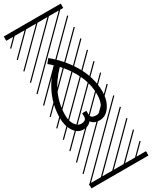

<svg xmlns="http://www.w3.org/2000/svg" viewBox="-348 -1037 1226 1547"><g transform="rotate(-30 265.5 -263.5)"><path d="M269 -532.2Q111.8 -373.5 111.8 -172.9Q111.8 -116.2 135.3 -82.5Q158.7 -48.8 188.5 -48.8Q210.9 -48.8 224.6 -57.9Q238.3 -66.9 238.3 -85V-119.1H277.3V-85Q277.3 -47.4 331.1 -47.4Q363.8 -47.4 391.1 -85.2Q418.5 -123 418.5 -191.4Q418.5 -283.2 378.4 -370.4Q338.4 -457.5 269 -532.2ZM223.6 -640.6Q272.9 -601.1 315.2 -553Q357.4 -504.9 392.3 -447.8Q427.2 -390.6 447.3 -324.5Q467.3 -258.3 467.3 -191.4Q467.3 -108.4 429 -53.5Q390.6 1.5 333.5 1.5Q280.8 1.5 256.3 -33.2Q231.4 0 182.1 0Q128.9 0 95.9 -51.3Q63 -102.5 63 -172.9Q63 -392.6 234.4 -566.4Q213.4 -586.9 193.4 -602.5ZM0 402.8H530.3V442.9H0ZM0 -970.2H530.3V-930.2H0ZM526.9 410.6 533.7 417.5 525.4 425.8 518.6 418.9ZM526.9 304.7 533.7 311.5 419.4 425.8 412.6 418.9ZM526.9 198.7 533.7 205.6 313.5 425.8 306.6 418.9ZM526.9 92.3 533.7 99.1 207.5 425.8 200.7 418.9ZM526.9 -13.2 533.7 -6.3 101.6 425.8 94.7 418.9ZM526.9 -119.1 533.7 -112.3 3.4 418 -3.4 411.1ZM526.9 -225.6 533.7 -218.8 3.4 311.5 -3.4 304.7ZM526.9 -331.5 533.7 -324.7 3.4 205.6 -3.4 198.7ZM526.9 -438 533.7 -431.2 3.4 99.1 -3.4 92.3ZM526.9 -543.5 533.7 -536.6 3.4 -6.3 -3.4 -13.2ZM526.9 -649.4 533.7 -642.6 3.4 -112.3 -3.4 -119.1ZM526.9 -755.9 533.7 -749 3.4 -218.8 -3.4 -225.6ZM526.9 -861.8 533.7 -855 3.4 -324.7 -3.4 -331.5ZM516.6 -958 523.4 -951.2 3.4 -431.2 -3.4 -438ZM411.1 -958 418 -951.2 3.4 -536.6 -3.4 -543.5ZM305.2 -958 312 -951.2 3.4 -642.6 -3.4 -649.4ZM198.7 -958 205.6 -951.2 3.4 -749 -3.4 -755.9ZM92.3 -958 99.1 -951.2 3.4 -855 -3.4 -861.8Z"/></g></svg>

Font: AzarMehrMSRS3
Style: Regular
Weight: 1
Designer: Amin Abedi
Version: Version 1.00